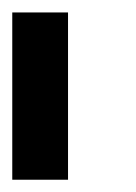

<svg xmlns="http://www.w3.org/2000/svg" viewBox="-20 -293 222 313"><path d="M0 -272.7H90.9V-181.8H0ZM0 -181.8H90.9V-90.9H0ZM0 -90.9H90.9V0H0Z"/></svg>

Font: Micro 5
Style: Regular
Weight: 400
Designer: Sarah Cadigan-Fried
Version: Version 1.000; ttfautohint (v1.8.4.7-5d5b)